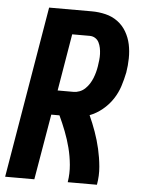

<svg xmlns="http://www.w3.org/2000/svg" viewBox="-53 -777 605 819"><g transform="rotate(5 250.0 -367.5)"><path d="M0 0 124 -735H307Q337 -735 366 -728Q395 -721 418 -704Q441 -687 455.5 -662Q470 -637 476 -608.5Q482 -580 481.5 -549Q481 -518 476 -488Q470 -458 460.5 -428.5Q451 -399 433.5 -372.5Q416 -346 390.5 -325Q365 -304 336 -293Q351 -260 363.5 -225Q376 -190 384.5 -153Q393 -116 396.5 -77.5Q400 -39 393 0H268Q274 -38 270.5 -75Q267 -112 258 -147Q249 -182 236 -215.5Q223 -249 208 -281H173L125 0ZM259 -386Q272 -386 285 -391Q298 -396 308.5 -406Q319 -416 326.5 -428Q334 -440 339 -452.5Q344 -465 347.5 -478Q351 -491 353 -504Q355 -517 356.5 -530.5Q358 -544 357.5 -557Q357 -570 354.5 -582.5Q352 -595 346.5 -606Q341 -617 330.5 -623.5Q320 -630 307 -630H232L191 -386Z"/></g></svg>

Font: iosevka_custom_sans_ss08 XBd
Style: Italic
Weight: 800
Italic angle: -10°
Designer: Belleve Invis
Foundry: Belleve Invis
Version: Version 10.3.0; ttfautohint (v1.8.3)